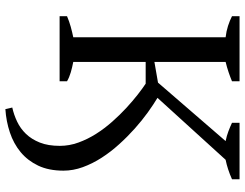

<svg xmlns="http://www.w3.org/2000/svg" viewBox="-118 -586 902 707"><g transform="rotate(90 333.5 -232.0)"><path d="M516.6 -1Q516.6 -35.6 504.4 -69.3Q492.2 -103 472.4 -134.3Q452.6 -165.5 427.5 -193.8Q402.3 -222.2 377 -245.6Q351.6 -269 328.1 -287.4Q304.7 -305.7 287.6 -316.9H207.5V-50.3Q228 -46.4 246.3 -41Q264.6 -35.6 278.8 -27.3V0H39.1V-27.3Q58.6 -35.6 78.1 -41Q97.7 -46.4 116.7 -50.3V-611.3Q94.7 -613.8 75 -620.1Q55.2 -626.5 39.1 -634.8V-662.6H278.8V-634.8Q263.7 -628.4 245.6 -622.3Q227.5 -616.2 207.5 -611.3V-349.1L283.7 -362.3L499 -611.3Q479.5 -615.2 462.9 -621.6Q446.3 -627.9 431.6 -634.8V-662.6H639.6V-634.8Q621.1 -626.5 603 -620.6Q585 -614.7 567.9 -611.3L339.8 -360.4Q364.3 -345.7 393.8 -324.5Q423.3 -303.2 453.1 -276.6Q482.9 -250 510.7 -219.2Q538.6 -188.5 560.3 -154.8Q582 -121.1 595 -85.4Q607.9 -49.8 607.9 -14.2Q607.9 40 589.4 78.9Q570.8 117.7 539.6 143.6Q508.3 169.4 467.3 183.1Q426.3 196.8 381.3 199.7L375.5 174.3Q401.9 168.5 427.2 156.5Q452.6 144.5 472.4 124Q492.2 103.5 504.4 73Q516.6 42.5 516.6 -1Z"/></g></svg>

Font: PT Astra Serif
Style: Regular
Weight: 400
Designer: A.Korolkova, I. Chaeva
Foundry: ParaType Ltd
Version: Version 1.002